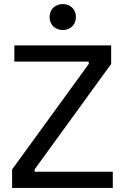

<svg xmlns="http://www.w3.org/2000/svg" viewBox="-20 -923 612 943"><path d="M39.5 0H534V-79.5H150V-91L526 -609V-700H50.5V-620.5H416V-609L39.5 -91ZM288.5 -775.5C325.5 -775.5 353 -801.5 353 -839.5C353 -877 325.5 -903 288.5 -903C251 -903 223.5 -877 223.5 -839.5C223.5 -801.5 251 -775.5 288.5 -775.5Z"/></svg>

Font: MCL Standard
Style: Regular
Weight: 400
Designer: Květoslav Bartoš
Foundry: Florian Karsten
Version: Version 1.001;Glyphs 3.2.3 (3260)